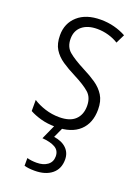

<svg xmlns="http://www.w3.org/2000/svg" viewBox="-148 -607 665 912"><g transform="rotate(20 184.0 -151.0)"><path d="M332 -136Q332 -67 290.5 -28.5Q249 10 171 10Q128 10 94.5 0.5Q61 -9 38 -22V-78Q64 -61 98.5 -50Q133 -39 170 -39Q224 -39 250.5 -64.5Q277 -90 277 -134Q277 -177 251 -200Q225 -223 172 -250Q134 -269 104.5 -289Q75 -309 58 -336.5Q41 -364 41 -407Q41 -467 83 -504.5Q125 -542 199 -542Q235 -542 267.5 -533.5Q300 -525 327 -510L305 -465Q283 -479 255 -487Q227 -495 198 -495Q150 -495 122 -472Q94 -449 94 -408Q94 -367 120.5 -344.5Q147 -322 201 -294Q239 -275 268 -255Q297 -235 314.5 -207Q332 -179 332 -136ZM266 141Q266 188 234 214Q202 240 147 240Q116 240 95 234V195Q116 201 143 201Q177 201 198 185.5Q219 170 219 142Q219 112 195 98.5Q171 85 130 82L167 0H206L180 57Q221 63 243.5 85Q266 107 266 141Z"/></g></svg>

Font: Noto Sans Georgian Condensed Light
Style: Regular
Weight: 300
Width: 3
Designer: Monotype Design Team, Akaki Razmadze
Foundry: Google LLC
Version: Version 2.005; ttfautohint (v1.8.4.7-5d5b)